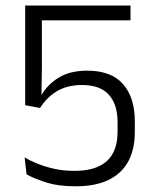

<svg xmlns="http://www.w3.org/2000/svg" viewBox="-20 -659 555 690"><path d="M251.5 10.5Q189 10.5 144.8 -3.8Q100.5 -18 75.5 -32.5L68.5 -93.5Q90 -80.5 117.2 -69.8Q144.5 -59 176.8 -52Q209 -45 247 -45Q300.5 -45 335 -61.2Q369.5 -77.5 386 -108.8Q402.5 -140 402.5 -184.5V-220.5Q402.5 -283 371.5 -318.2Q340.5 -353.5 274.5 -353.5Q223 -353.5 186 -332Q149 -310.5 124 -271L70.5 -281V-639H449V-586H130.5V-416.5L129 -316.5L129.5 -318Q151 -355.5 191.2 -380.2Q231.5 -405 294 -405Q380 -405 422.2 -356.8Q464.5 -308.5 464.5 -223V-183.5Q464.5 -124 441.8 -80.5Q419 -37 371.8 -13.2Q324.5 10.5 251.5 10.5Z"/></svg>

Font: Anek Kannada Light
Style: Regular
Weight: 300
Designer: Vaishnavi Murthy, Maithili Shingre (Kannada) & Yesha Goshar (Latin)
Foundry: Ek Type
Version: Version 1.003